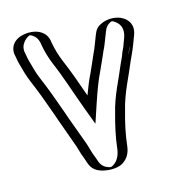

<svg xmlns="http://www.w3.org/2000/svg" viewBox="-118 -843 948 1025"><g transform="rotate(-15 355.5 -330.0)"><path d="M51 -643 54 -629C55 -618 58 -606 61 -593C71 -558 80 -523 95 -487C124 -419 145 -360 171 -286C194 -218 216 -163 238 -101C246 -80 254 -47 261 -30C269 -12 274 9 281 27C288 45 301 59 319 68C350 83 389 85 416 68C443 50 460 22 465 -16C472 -81 487 -145 503 -203C525 -294 567 -369 599 -449L611 -475C614 -480 617 -487 620 -495C624 -507 632 -521 637 -534C648 -569 673 -605 654 -649C639 -684 595 -713 544 -691C520 -681 506 -664 498 -639C485 -608 474 -573 459 -543C445 -513 432 -481 417 -449C391 -397 370 -339 350 -279C315 -373 286 -465 249 -551C235 -587 225 -621 218 -658L216 -671C212 -694 201 -712 182 -725C121 -768 38 -713 51 -643ZM66 -646C55 -706 125 -747 173 -713C189 -702 198 -688 201 -669L203 -656C210 -617 220 -582 235 -545C272 -459 301 -368 336 -274L351 -234L364 -274C384 -333 404 -391 430 -442C445 -475 460 -508 473 -537C489 -570 499 -603 512 -633C521 -655 528 -668 550 -677C592 -695 628 -671 640 -643C655 -608 635 -578 623 -539C617 -523 605 -497 597 -481L585 -455C554 -376 511 -300 488 -207C471 -147 457 -84 450 -18C442 38 397 90 326 54C292 37 290 0 275 -36C269 -52 261 -84 252 -106C230 -169 208 -223 185 -291C159 -365 138 -425 109 -493C95 -528 86 -562 76 -597C73 -610 70 -622 69 -632ZM66 -646 69 -632C70 -622 73 -610 76 -597C86 -562 95 -528 109 -493C138 -425 159 -365 185 -291C208 -223 230 -169 252 -106C261 -84 269 -52 275 -36C290 0 292 37 326 54C398 90 442 38 450 -18C457 -84 471 -147 488 -207C511 -300 554 -376 585 -455L597 -481C605 -497 617 -523 623 -539C635 -578 655 -608 640 -643C628 -671 592 -695 550 -677C530 -668 519 -656 512 -634C499 -604 489 -570 473 -537C460 -508 445 -475 430 -442C404 -391 384 -333 364 -274L351 -234L336 -274C301 -368 272 -460 235 -545C220 -582 210 -617 203 -656L201 -669C198 -688 189 -702 173 -713C125 -747 55 -706 66 -646ZM51 -643C42 -693 79 -731 120 -738C168 -747 209 -711 216 -671L218 -658C225 -620 235 -587 249 -551C286 -465 315 -372 350 -279C370 -339 391 -397 417 -449C432 -481 446 -513 459 -543C475 -575 485 -608 498 -639C508 -662 518 -680 544 -691C594 -713 639 -684 654 -649C673 -605 647 -568 637 -534C631 -514 619 -492 611 -475L599 -449C567 -370 525 -294 503 -203C486 -143 472 -82 465 -16C460 22 443 50 416 68C389 85 350 83 319 68C301 59 288 44 281 27C273 8 269 -11 261 -30C254 -48 246 -81 238 -101C216 -164 194 -218 171 -286C145 -360 124 -419 95 -487C80 -523 71 -558 61 -593C58 -606 55 -618 54 -629ZM86 -644C77 -696 127 -724 135 -725C135 -725 142 -724 152 -717C167 -707 177 -691 181 -670L183 -657C190 -619 200 -585 215 -548C252 -462 280 -371 315 -277L352 -178L385 -277C405 -336 425 -394 451 -446C466 -478 480 -511 493 -540C509 -571 520 -606 533 -637C541 -661 554 -674 569 -681C575 -684 579 -684 579 -684C584 -683 610 -669 620 -646C637 -607 613 -572 602 -536C597 -524 589 -510 585 -497C582 -489 580 -483 577 -478L565 -452C533 -373 490 -297 468 -205C452 -146 437 -83 430 -17C425 20 409 46 387 60C376 67 370 70 346 58C334 52 323 41 316 25C309 7 303 -14 295 -33C289 -50 282 -82 273 -103C251 -166 229 -220 206 -288C180 -362 158 -422 129 -490C114 -525 106 -560 96 -595C93 -608 90 -619 89 -630ZM31 -645 34 -630C35 -619 38 -608 41 -595C51 -560 59 -525 74 -490C103 -422 125 -363 151 -289C174 -221 195 -168 217 -104C226 -83 233 -50 240 -33C257 8 257 43 299 64C335 82 402 87 437 64C466 45 480 19 485 -17C492 -83 506 -145 523 -205C545 -297 588 -373 620 -452L632 -478C640 -495 650 -519 657 -537C669 -575 692 -606 675 -646C663 -673 631 -697 584 -699C561 -700 540 -695 525 -688C494 -675 486 -658 477 -636C464 -605 454 -572 438 -540C425 -511 411 -477 396 -445C379 -411 364 -373 350 -335C323 -413 300 -478 270 -548C255 -585 245 -619 238 -657L236 -670C228 -713 188 -742 130 -740C51 -737 23 -688 31 -645Z"/></g></svg>

Font: Blanket
Style: Black
Weight: 900
Foundry: Cannot Into Space Fonts
Version: Version 0.9